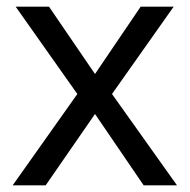

<svg xmlns="http://www.w3.org/2000/svg" viewBox="-20 -556 569 576"><path d="M212 -274 27 -536H127L265 -334L402 -536H501L316 -274L511 0H411L265 -214L117 0H18Z"/></svg>

Font: Noto Sans Hanifi Rohingya
Style: Regular
Weight: 400
Designer: Monotype Design Team and DaltonMaag
Foundry: Google LLC
Version: Version 2.101